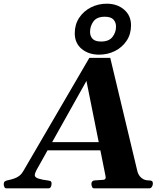

<svg xmlns="http://www.w3.org/2000/svg" viewBox="-79 -1023 857 1043"><path d="M493.7 -69.3 390.6 -583.5 118.7 -98.1Q116.2 -93.3 113 -85Q109.9 -76.7 109.9 -71.3Q109.9 -59.1 131.1 -52.5Q152.3 -45.9 182.1 -42.5Q194.8 -41 198 -36.9Q201.2 -32.7 201.2 -25.4Q201.2 -17.1 197.5 -8.5Q193.8 0 184.1 0H-44.9Q-52.2 0 -55.4 -7.6Q-58.6 -15.1 -58.6 -21.5Q-58.6 -34.2 -52 -38.1Q-45.4 -42 -40 -43Q-18.6 -47.4 -2.4 -53Q13.7 -58.6 25.6 -67.6Q37.6 -76.7 45.9 -90.8L406.2 -708.5H520L668 -89.8Q671.9 -76.7 679.9 -66.2Q688 -55.7 700.4 -49.3Q712.9 -43 730 -43Q741.7 -43 746.6 -39.3Q751.5 -35.6 751.5 -25.9Q751.5 -16.6 746.1 -8.3Q740.7 0 732.4 0H431.6Q423.8 0 420.7 -8.8Q417.5 -17.6 417.5 -23.4Q417.5 -41.5 435.1 -43Q467.8 -45.4 481.4 -46.1Q495.1 -46.9 495.1 -59.6Q495.1 -62 493.7 -69.3ZM149.4 -206.5 168.9 -251H484.9L494.6 -206.5ZM459.5 -726.1Q402.3 -726.1 364.7 -757.3Q327.1 -788.6 327.1 -842.3Q327.1 -890.1 351.1 -926.3Q375 -962.4 414.6 -982.7Q454.1 -1002.9 501 -1002.9Q557.6 -1002.9 595.2 -970.7Q632.8 -938.5 632.8 -885.3Q632.8 -837.9 609.1 -802Q585.4 -766.1 545.9 -746.1Q506.3 -726.1 459.5 -726.1ZM470.2 -797.4Q512.7 -797.4 532 -822.3Q551.3 -847.2 551.3 -878.4Q551.3 -901.4 537.4 -916.7Q523.4 -932.1 490.2 -932.1Q447.3 -932.1 428.7 -906.7Q410.2 -881.3 410.2 -849.6Q410.2 -827.1 423.8 -812.3Q437.5 -797.4 470.2 -797.4Z"/></svg>

Font: Gelasio
Style: Italic
Weight: 400
Italic angle: -8.5°
Designer: Eben Sorkin
Foundry: Eben Sorkin
Version: Version 1.008